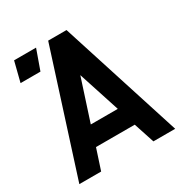

<svg xmlns="http://www.w3.org/2000/svg" viewBox="-162 -830 924 961"><g transform="rotate(-30 300.0 -350.0)"><path d="M353 -700H247L23 0H149L188 -119H412L451 0H577ZM21 -585H136L177 -700H50ZM222 -230 300 -470 378 -230Z"/></g></svg>

Font: Fervojo
Style: Bold
Weight: 700
Designer: kohakuno
Version: ver.1.0